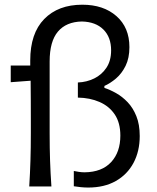

<svg xmlns="http://www.w3.org/2000/svg" viewBox="-20 -804 676 828"><path d="M360.3 4.8Q429.7 4.8 479.3 -23.3Q529 -51.4 555.8 -101.6Q582.6 -151.8 582.6 -217.4Q582.6 -267.3 568 -303.2Q553.5 -339.1 530.4 -363.3Q507.2 -387.5 480.8 -402.3Q454.3 -417.2 430.2 -425V-433.4Q455.4 -444.5 480.2 -465.5Q505 -486.6 521.6 -520Q538.1 -553.5 538.1 -600.9Q538.1 -685.2 482.2 -734.5Q426.4 -783.7 334.9 -783.7Q231.1 -783.7 170.8 -722Q110.4 -660.4 110.4 -543.1V-521.3H26.3V-449.5L112.1 -455.9Q112.7 -412.6 112.8 -369.2Q113 -325.8 113 -282.6V-230.1Q113 -165.4 111.3 -111.6Q109.7 -57.8 106.1 0H201.7Q197.7 -57.8 195.9 -111.6Q194.1 -165.4 194.1 -230.1V-539.1Q194.1 -625.4 229.7 -667.6Q265.4 -709.9 333 -711.3Q392.6 -709.9 425.9 -676.7Q459.2 -643.6 459.2 -586.8Q459.2 -542.7 439.2 -512.2Q419.1 -481.8 386.6 -465.8Q354.1 -449.8 315.8 -448.3V-383.1Q367.5 -382.3 409.1 -364.3Q450.7 -346.3 474.9 -310.4Q499 -274.5 499 -219.1Q499 -147.8 459.2 -104.8Q419.4 -61.8 345.1 -60.9Q331.9 -60.9 319.4 -62.9Q306.9 -64.9 298.3 -66.7V-0.8Q311.1 1.4 327.9 3.1Q344.7 4.8 360.3 4.8Z"/></svg>

Font: Pinar FD VF
Style: Regular
Weight: 300
Designer: Amin Abedi
Version: Version 2.000